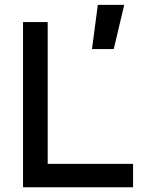

<svg xmlns="http://www.w3.org/2000/svg" viewBox="-20 -786 626 806"><path d="M366.2 -580.1 390.6 -765.6H501.5L457.5 -580.1ZM76.7 0V-693.4H180.2V-98.1H538.6V0Z"/></svg>

Font: Caskaydia Cove Medium
Style: Regular
Weight: 500
Monospace: yes
Designer: Aaron Bell
Foundry: Saja Typeworks
Version: Version 4.300; ttfautohint (v1.8.3)